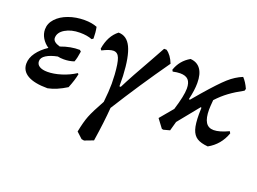

<svg xmlns="http://www.w3.org/2000/svg" viewBox="-105 -708 1587 1185"><g transform="rotate(20 689.0 -115.5)"><path d="M138 -297Q138 -270 185 -257Q249 -281 309 -280L318 -272Q312 -228 302 -202Q270 -191 235 -191Q212 -191 195 -195Q149 -186 122 -169Q95 -152 95 -129Q95 -107 114 -95.5Q133 -84 166 -84Q207 -84 255.5 -99Q304 -114 346 -141L352 -136Q344 -94 322 -40Q258 0 202 11Q115 11 71 -14.5Q27 -40 27 -88Q27 -125 52.5 -160.5Q78 -196 122 -225Q95 -243 79 -269.5Q63 -296 63 -326Q63 -365 92 -396.5Q121 -428 169.5 -445.5Q218 -463 274 -463Q322 -463 357 -449Q364 -414 364 -374L354 -367Q321 -380 274 -380Q217 -380 177.5 -356.5Q138 -333 138 -297Z M609 -8Q602 87 582 215L524 237L507 234L468 198Q481 131 497 90.5Q513 50 557 -29Q565 -101 565 -151Q565 -170 563 -210Q558 -284 546 -315Q534 -346 506 -346Q481 -346 434 -322L427 -331Q441 -419 497 -462Q552 -462 580 -403.5Q608 -345 614 -220Q615 -198 615 -152H624Q664 -232 748 -379L795 -464H811Q844 -442 864 -391Q729 -200 609 -8Z M1357 -113Q1328 -31 1254 10Q1207 6 1182 -10Q1157 -26 1146 -60.5Q1135 -95 1135 -159Q1135 -186 1136 -201L1131 -203L1019 -65L1002 -4L961 7L951 5L909 -51L981 -137Q1011 -234 1011 -281Q1011 -320 994 -338Q977 -356 941 -356Q920 -356 893 -350L887 -360Q909 -426 970 -461Q1014 -458 1037 -426Q1060 -394 1060 -335Q1060 -288 1045 -225L1052 -223L1103 -283Q1182 -374 1224 -411.5Q1266 -449 1313 -468Q1336 -444 1354 -404L1350 -391Q1298 -363 1260 -335Q1222 -307 1188 -270Q1184 -224 1184 -207Q1184 -151 1201 -124Q1218 -97 1253 -97Q1291 -97 1350 -125Z"/></g></svg>

Font: Alegreya Medium
Style: Italic
Weight: 500
Italic angle: -7°
Designer: Juan Pablo del Peral
Foundry: Huerta Tipografica
Version: Version 2.008; ttfautohint (v1.8)